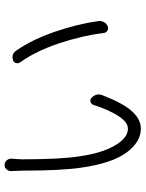

<svg xmlns="http://www.w3.org/2000/svg" viewBox="78 -682 616 812"><g transform="rotate(-90 386.0 -276.0)"><path d="M68.4 -538.1Q68.4 -548.8 76.2 -556.6Q83 -564.5 93.8 -564.5Q94.7 -564.5 94.7 -564.5Q106.4 -564.5 113.8 -555.7Q121.1 -546.9 121.1 -536.1Q118.2 -502.9 118.2 -490.2Q118.2 -329.1 130.9 -248Q143.6 -156.2 175.8 -99.6Q208 -43 248 -43Q275.4 -43 301.8 -84Q328.1 -125 348.6 -189.5Q351.6 -198.2 361.3 -201.2Q371.1 -204.1 377.9 -197.3Q392.6 -183.6 392.6 -167Q392.6 -158.2 388.7 -149.4Q356.4 -65.4 322.3 -26.9Q288.1 11.7 248 11.7Q191.4 11.7 146.5 -49.3Q101.6 -110.4 83 -240.2Q70.3 -326.2 70.3 -490.2ZM528.3 -499Q524.4 -504.9 524.4 -510.7Q524.4 -513.7 525.4 -516.6Q527.3 -525.4 536.1 -528.3Q543.9 -531.2 550.8 -531.2Q566.4 -531.2 577.1 -516.6Q625 -448.2 658.2 -350.6Q691.4 -252.9 703.1 -166Q703.1 -164.1 703.1 -161.1Q703.1 -152.3 698.2 -143.6Q692.4 -132.8 680.7 -128.9Q676.8 -127 672.9 -127Q667 -127 662.1 -129.9Q653.3 -135.7 652.3 -145.5Q641.6 -235.4 608.9 -333.5Q576.2 -431.6 528.3 -499Z"/></g></svg>

Font: Gen Jyuu Gothic P Light
Style: Regular
Weight: 200
Designer: [Source Han Sans]
Ryoko NISHIZUKA  (kana & ideographs); Paul D. Hunt (Latin, Greek & Cyrillic); Wenlong ZHANG  (bopomofo
Version: Version 1.002.20150607